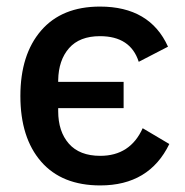

<svg xmlns="http://www.w3.org/2000/svg" viewBox="-20 -552 562 584"><path d="M285 12Q168 12 105 -60.5Q42 -133 42 -260Q42 -386 105 -459Q168 -532 284 -532Q436 -532 491 -410L402 -364Q377 -442 284 -442Q222 -442 190 -405.5Q158 -369 157 -308V-303H356V-223H157V-214Q157 -152 189.5 -115Q222 -78 285 -78Q376 -78 414 -162L495 -114Q434 12 285 12Z"/></svg>

Font: IBM Plex Sans Medm
Style: Regular
Weight: 500
Designer: Mike Abbink, Paul van der Laan, Pieter van Rosmalen
Foundry: Bold Monday
Version: Version 3.005